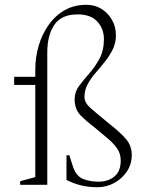

<svg xmlns="http://www.w3.org/2000/svg" viewBox="-20 -770 620 800"><path d="M64 0V-15L127 -32V-416H39V-450H127V-480Q127 -531 141 -579Q155 -627 182.5 -666Q210 -705 249.5 -727.5Q289 -750 340 -750Q376 -750 403.5 -732.5Q431 -715 447 -686.5Q463 -658 463 -623Q463 -591 450 -564.5Q437 -538 417.5 -513.5Q398 -489 378 -466Q358 -443 345 -418.5Q332 -394 332 -366Q332 -342 357 -320Q382 -298 431 -258Q483 -217 506 -189.5Q529 -162 529 -124Q529 -86 509 -56Q489 -26 456.5 -8Q424 10 387 10Q350 10 320 3Q290 -4 257 -20V-123H269L284 -76Q298 -35 327 -24Q356 -13 390 -13Q430 -13 456.5 -34.5Q483 -56 483 -101Q483 -130 468 -151.5Q453 -173 428.5 -193.5Q404 -214 374 -239Q341 -264 316 -289Q291 -314 291 -357Q291 -387 309.5 -412Q328 -437 352 -464Q376 -491 394.5 -525.5Q413 -560 413 -607Q413 -650 385.5 -680Q358 -710 304 -710Q235 -710 206 -666Q177 -622 177 -552V0Z"/></svg>

Font: Spectral ExtraLight
Style: Regular
Weight: 275
Designer: Jean-Baptiste Levee
Foundry: Production Type
Version: Version 2.001